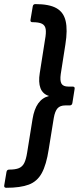

<svg xmlns="http://www.w3.org/2000/svg" viewBox="-73 -740 380 925"><path d="M97.3 -720.3Q163.7 -720.3 198.6 -700.8Q233.5 -681.3 243.3 -638.6Q253.2 -595.8 242.1 -526.5L219.7 -383.3Q215.1 -350.7 223.3 -336.8Q231.5 -322.9 256.1 -322.9H276.8Q288.5 -322.9 286.5 -311.7L275.7 -243.5Q273.7 -232.1 262.5 -232.1H241.8Q216.6 -232.1 204.2 -218.2Q191.7 -204.2 186.1 -171.6L161.6 -20.1Q150.3 53.7 128.3 93.9Q106.4 134.1 65.8 149.4Q25.3 164.7 -42.8 164.7Q-54.6 164.7 -52.6 152.9L-41.7 88.3Q-39.7 77.1 -28.9 77.1Q1.4 77.1 18.3 70Q35.3 62.9 44.1 44.8Q52.9 26.8 57.9 -5.8L83.9 -167.1Q91.6 -214.3 111.1 -241.8Q130.6 -269.4 163.2 -277.6Q132.6 -286.9 121.9 -315.5Q111.3 -344 118.6 -388.2L144 -549.8Q149.9 -581.8 147.1 -599.8Q144.2 -617.9 129.4 -625.5Q114.6 -633.1 83.4 -633.1Q71.9 -633.1 73.9 -644.6L84.8 -709.2Q86.8 -720.3 97.3 -720.3Z"/></svg>

Font: Sofia Sans Semi Condensed
Style: Italic
Weight: 400
Italic angle: -9°
Designer: Botio Nikoltchev, Ani Petrova
Foundry: lettersoup
Version: Version 4.101